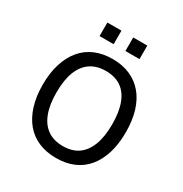

<svg xmlns="http://www.w3.org/2000/svg" viewBox="-203 -1052 1161 1216"><g transform="rotate(30 377.0 -444.0)"><path d="M377 9Q306 9 249.5 -15Q193 -39 154 -85.5Q115 -132 94 -199.5Q73 -267 73 -352Q73 -438 94 -505Q115 -572 154 -619Q193 -666 249.5 -690Q306 -714 377 -714Q449 -714 505 -689.5Q561 -665 600 -619Q639 -573 659.5 -506Q680 -439 680 -353Q680 -268 659.5 -200.5Q639 -133 600 -86Q561 -39 505 -15Q449 9 377 9ZM377 -78Q443 -78 487.5 -108.5Q532 -139 556 -200.5Q580 -262 580 -353Q580 -445 556.5 -506Q533 -567 488 -597Q443 -627 377 -627Q312 -627 266.5 -596.5Q221 -566 197 -505.5Q173 -445 173 -352Q173 -262 197 -200.5Q221 -139 266.5 -108.5Q312 -78 377 -78ZM420 -798V-897H523V-798ZM231 -798V-897H334V-798Z"/></g></svg>

Font: Nunito Sans 7pt SemiCondensed Medium
Style: Regular
Weight: 500
Width: 4
Designer: Vernon Adams
Foundry: Vernon Adams
Version: Version 3.101;gftools[0.9.27]